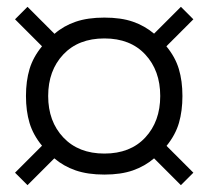

<svg xmlns="http://www.w3.org/2000/svg" viewBox="-20 -666 610 562"><path d="M60.5 -124 24 -160.5 103 -239.5Q77 -271 66.5 -306Q56 -341 56 -385Q56 -429 66.5 -464Q77 -499 103 -530.5L24 -609.5L60.5 -646L139.5 -567Q166.5 -590.5 201.8 -602.5Q237 -614.5 285.5 -614.5Q334.5 -614.5 369 -602.5Q403.5 -590.5 431 -567.5L509.5 -646L546 -609.5L467 -530.5Q493 -499 503.5 -464Q514 -429 514 -385Q514 -341.5 503.8 -306.2Q493.5 -271 467.5 -239L546 -160.5L509.5 -124L431 -202.5Q404 -179.5 369 -167.2Q334 -155 285.5 -155Q237 -155 201.5 -167.2Q166 -179.5 139 -202.5ZM285.5 -216.5Q361.5 -216.5 405.2 -263.5Q449 -310.5 449 -385Q449 -459.5 405.2 -506.5Q361.5 -553.5 285.5 -553.5Q209.5 -553.5 165.2 -506.5Q121 -459.5 121 -385Q121 -310.5 165.5 -263.5Q210 -216.5 285.5 -216.5Z"/></svg>

Font: Besley* Condensed
Style: Regular
Weight: 400
Width: 3
Designer: Owen Earl
Foundry: indestructible type*
Version: Version 3.000; ttfautohint (v1.8.3)